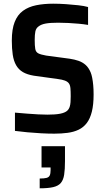

<svg xmlns="http://www.w3.org/2000/svg" viewBox="-20 -716 572 1040"><path d="M274 8Q241 8 203 6Q165 4 128 0.5Q91 -3 61 -7V-106Q94 -103 126 -100.5Q158 -98 186.5 -96.5Q215 -95 237 -95Q280 -95 305.5 -100Q331 -105 344 -116Q353 -124 357 -136Q361 -148 362 -163Q363 -178 363 -194Q363 -221 361.5 -238Q360 -255 353 -264.5Q346 -274 331.5 -279.5Q317 -285 293 -288L163 -306Q127 -312 104 -325.5Q81 -339 67.5 -362.5Q54 -386 49 -419.5Q44 -453 44 -496Q44 -558 59.5 -597Q75 -636 104.5 -657.5Q134 -679 175.5 -687.5Q217 -696 268 -696Q302 -696 337.5 -693.5Q373 -691 404.5 -687.5Q436 -684 457 -678V-581Q434 -585 406.5 -587.5Q379 -590 350.5 -591.5Q322 -593 295 -593Q252 -593 227.5 -588.5Q203 -584 189 -573Q175 -563 171.5 -545.5Q168 -528 168 -500Q168 -468 171 -451Q174 -434 187.5 -427Q201 -420 230 -415L357 -398Q384 -394 405.5 -386.5Q427 -379 443.5 -364.5Q460 -350 471 -324Q476 -312 479.5 -294Q483 -276 485 -254Q487 -232 487 -204Q487 -149 477.5 -111Q468 -73 450 -49.5Q432 -26 406 -13.5Q380 -1 346.5 3.5Q313 8 274 8ZM195 304V251Q220 251 232.5 247.5Q245 244 249.5 234Q254 224 254 206V191H205V76H332V157Q332 202 327.5 230.5Q323 259 309.5 275Q296 291 268.5 297.5Q241 304 195 304Z"/></svg>

Font: Saira SemiCondensed SemiBold
Style: Regular
Weight: 600
Width: 4
Designer: Hector Gatti with collaboration of the Omnibus-Type team
Foundry: Omnibus-Type
Version: Version 1.101